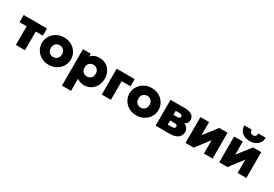

<svg xmlns="http://www.w3.org/2000/svg" viewBox="51 -1937 4721 3314"><g transform="rotate(30 2411.0 -280.0)"><path d="M163.5 0V-372H22V-515H487V-372H345.5V0Z M823.5 15Q738.5 15 673.2 -22.2Q608 -59.5 571.2 -121.2Q534.5 -183 534.5 -257.5Q534.5 -311.5 555.5 -360.5Q576.5 -409.5 615.2 -447.5Q654 -485.5 707 -507.8Q760 -530 823.5 -530Q908.5 -530 973.8 -492.8Q1039 -455.5 1075.8 -393.8Q1112.5 -332 1112.5 -257.5Q1112.5 -204 1091.5 -154.8Q1070.5 -105.5 1031.8 -67.5Q993 -29.5 940.2 -7.2Q887.5 15 823.5 15ZM823.5 -140.5Q855 -140.5 880.2 -154.8Q905.5 -169 920.2 -195.2Q935 -221.5 935 -257.5Q935 -293.5 920.5 -319.8Q906 -346 880.8 -360.2Q855.5 -374.5 823.5 -374.5Q791.5 -374.5 766 -360.2Q740.5 -346 726.2 -319.8Q712 -293.5 712 -257.5Q712 -221.5 726.5 -195.2Q741 -169 766.5 -154.8Q792 -140.5 823.5 -140.5Z M1203.5 210V-515H1359V-460.5Q1386.5 -492.5 1430.2 -511.2Q1474 -530 1529.5 -530Q1602.5 -530 1660.5 -496.5Q1718.5 -463 1751.8 -401.8Q1785 -340.5 1785 -257.5Q1785 -199.5 1766 -150Q1747 -100.5 1712.2 -63.5Q1677.5 -26.5 1630.2 -5.8Q1583 15 1526 15Q1485.5 15 1449.8 2.8Q1414 -9.5 1384.5 -33.5V210ZM1496 -140.5Q1528 -140.5 1553.5 -154.8Q1579 -169 1593.2 -195.2Q1607.5 -221.5 1607.5 -257.5Q1607.5 -293.5 1593 -319.8Q1578.5 -346 1553 -360.2Q1527.5 -374.5 1496 -374.5Q1464.5 -374.5 1439.2 -360.2Q1414 -346 1399.2 -319.8Q1384.5 -293.5 1384.5 -257.5Q1384.5 -221.5 1399 -195.2Q1413.5 -169 1438.8 -154.8Q1464 -140.5 1496 -140.5Z M1876 0V-515H2234.5V-372H2058V0Z M2569 15Q2484 15 2418.8 -22.2Q2353.5 -59.5 2316.8 -121.2Q2280 -183 2280 -257.5Q2280 -311.5 2301 -360.5Q2322 -409.5 2360.8 -447.5Q2399.5 -485.5 2452.5 -507.8Q2505.5 -530 2569 -530Q2654 -530 2719.2 -492.8Q2784.5 -455.5 2821.2 -393.8Q2858 -332 2858 -257.5Q2858 -204 2837 -154.8Q2816 -105.5 2777.2 -67.5Q2738.5 -29.5 2685.8 -7.2Q2633 15 2569 15ZM2569 -140.5Q2600.5 -140.5 2625.8 -154.8Q2651 -169 2665.8 -195.2Q2680.5 -221.5 2680.5 -257.5Q2680.5 -293.5 2666 -319.8Q2651.5 -346 2626.2 -360.2Q2601 -374.5 2569 -374.5Q2537 -374.5 2511.5 -360.2Q2486 -346 2471.8 -319.8Q2457.5 -293.5 2457.5 -257.5Q2457.5 -221.5 2472 -195.2Q2486.5 -169 2512 -154.8Q2537.5 -140.5 2569 -140.5Z M2949 0V-515H3227Q3320.5 -515 3372 -482.5Q3423.5 -450 3423.5 -383Q3423.5 -345 3403.5 -319.5Q3383.5 -294 3350.8 -279.5Q3318 -265 3278 -260L3275.5 -301Q3353 -295.5 3399.5 -258.5Q3446 -221.5 3446 -159.5Q3446 -110 3421.2 -74.2Q3396.5 -38.5 3348.8 -19.2Q3301 0 3231.5 0ZM3122 -120.5H3208Q3237.5 -120.5 3253 -131.5Q3268.5 -142.5 3268.5 -162.5Q3268.5 -181 3253.8 -191.8Q3239 -202.5 3208 -202.5H3106.5V-316H3195Q3223.5 -316 3239 -325.2Q3254.5 -334.5 3254.5 -354.5Q3254.5 -374 3238.5 -384.5Q3222.5 -395 3195 -395H3122Z M3545 0V-515H3718V-253L3921.5 -515H4085.5V0H3912V-266L3708.5 0Z M4216.5 0V-515H4389.5V-253L4593 -515H4757V0H4583.5V-266L4380 0ZM4486.5 -580Q4422 -580 4374 -603.8Q4326 -627.5 4299.8 -670.2Q4273.5 -713 4274.5 -769.5H4421Q4419.5 -736 4437.2 -715.8Q4455 -695.5 4486.5 -695.5Q4518 -695.5 4535.8 -715.8Q4553.5 -736 4552 -769.5H4698.5Q4699.5 -714 4672.8 -671.2Q4646 -628.5 4598 -604.2Q4550 -580 4486.5 -580Z"/></g></svg>

Font: Geologica Roman ExtraBold
Style: Regular
Weight: 800
Designer: Sindre Bremnes, Frode Helland
Foundry: Monokrom Skriftforlag AS
Version: Version 1.010;gftools[0.9.28]